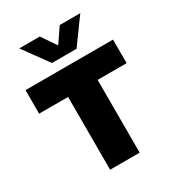

<svg xmlns="http://www.w3.org/2000/svg" viewBox="-192 -916 933 1027"><g transform="rotate(-30 275.0 -402.5)"><path d="M183.5 0V-449.5H4.5V-595H545V-449.5H366V0ZM199.5 -650 87 -805H214L287.5 -697H263.5L337 -805H464L351.5 -650Z"/></g></svg>

Font: Encode Sans SC SemiCondensed ExtraBold
Style: Regular
Weight: 800
Width: 4
Designer: Multiple Designers
Foundry: Impallari Type
Version: Version 3.002